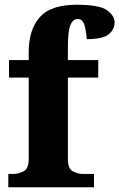

<svg xmlns="http://www.w3.org/2000/svg" viewBox="-20 -789 503 809"><path d="M15 0H376V-56H328Q310 -56 288 -66.5Q266 -77 266 -119V-462H394V-536H266V-590Q266 -657 276.5 -683Q287 -709 308 -709Q330 -709 337.5 -677.5Q345 -646 345 -624Q413 -624 438 -644.5Q463 -665 463 -695Q463 -722 431.5 -745.5Q400 -769 303 -769Q194 -769 147.5 -716.5Q101 -664 101 -569V-536H18V-462H101V-119Q101 -77 78 -66.5Q55 -56 39 -56H15Z"/></svg>

Font: Noto Serif SemiCondensed Extra
Style: Regular
Weight: 800
Width: 4
Designer: Monotype Design Team
Foundry: Monotype Imaging Inc.
Version: Version 1.002